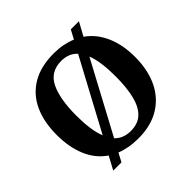

<svg xmlns="http://www.w3.org/2000/svg" viewBox="-194 -945 1175 1175"><g transform="rotate(-45 393.5 -357.5)"><path d="M191 -45Q122.7 -91.5 88.8 -172.2Q54.8 -252.9 54.8 -359Q54.8 -470 92.2 -552Q129.6 -634 205.4 -679.5Q281.1 -725 395.2 -725Q436.3 -725 473.1 -717.8Q509.8 -710.6 541.8 -697.1L573 -755H643.2L595.8 -668Q662.1 -621.5 697.1 -542Q732 -462.5 732 -358Q732 -247 692.9 -164.5Q653.8 -82 578.3 -36Q502.7 10 394.2 10Q351.5 10 314.6 3.3Q277.6 -3.4 246.2 -15.9L216.4 40H145.2ZM393.6 -55Q456.4 -55 493.7 -91.1Q530.9 -127.1 547.2 -194.8Q563.6 -262.5 563.6 -358Q563.6 -419.2 556.9 -469.3Q550.3 -519.4 535.5 -556.5L289 -96.3Q328.5 -55 393.6 -55ZM498.8 -617.7Q480.3 -638.2 454.1 -649.1Q428 -660 395.2 -660Q301.2 -660 262.2 -580.9Q223.3 -501.8 223.3 -358Q223.3 -296.3 230.2 -246.2Q237.1 -196 252.3 -158.5Z"/></g></svg>

Font: Noto Serif Sinhala
Style: Regular
Weight: 400
Designer: Jelle Bosma - Monotype Design Team
Foundry: Monotype Imaging Inc.
Version: Version 2.006